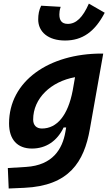

<svg xmlns="http://www.w3.org/2000/svg" viewBox="-20 -823 626 1077"><path d="M28.8 234.4 116.7 230.5C367.7 219.2 451.7 85 483.9 -98.1L559.1 -522.5H549.8C254.4 -522.5 30.8 -368.2 30.8 -130.4C30.8 -41 77.1 10.3 159.2 10.3C238.3 10.3 300.8 -32.2 336.9 -107.9H351.1L346.7 -82.5C330.1 12.7 275.9 104 126.5 113.3L23.9 119.6ZM344.7 -595.7C441.9 -595.7 511.7 -644.5 567.4 -751.5L478.5 -802.7C444.3 -724.6 406.7 -689 360.4 -689C323.7 -689 313 -711.9 313 -741.7C313 -752 314 -766.1 320.3 -784.7L210.9 -791C198.7 -766.6 194.3 -741.2 194.3 -713.9C194.3 -644 250.5 -595.7 344.7 -595.7ZM400.9 -390.1 387.7 -314.9C361.3 -176.8 300.3 -102.1 215.3 -102.1C184.1 -102.1 166 -120.6 166 -152.3C166 -271.5 265.6 -365.7 400.9 -390.1Z"/></svg>

Font: Cascadia Mono NF
Style: Bold Italic
Weight: 700
Italic angle: -10°
Monospace: yes
Designer: Aaron Bell
Foundry: Saja Typeworks
Version: Version 2404.023